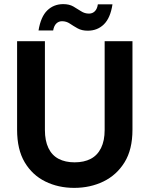

<svg xmlns="http://www.w3.org/2000/svg" viewBox="-20 -900 725 932"><path d="M340 12Q263 12 200 -19Q137 -50 100 -112Q63 -174 63 -270V-700H198V-269Q198 -217 215 -181.5Q232 -146 264.5 -129Q297 -112 342 -112Q388 -112 420.5 -129Q453 -146 470.5 -181.5Q488 -217 488 -269V-700H623V-270Q623 -174 584.5 -112Q546 -50 482 -19Q418 12 340 12ZM406 -751Q377 -751 356.5 -762.5Q336 -774 319 -785.5Q302 -797 281 -797Q265 -797 253.5 -786Q242 -775 238 -752H167Q178 -819 209.5 -849.5Q241 -880 287 -880Q316 -880 336 -868.5Q356 -857 373.5 -845.5Q391 -834 412 -834Q429 -834 440.5 -845.5Q452 -857 455 -879H526Q516 -813 484.5 -782Q453 -751 406 -751Z"/></svg>

Font: DM Sans 16pt
Style: Bold
Weight: 700
Version: Version 4.004;gftools[0.9.30]